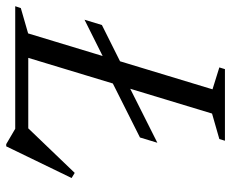

<svg xmlns="http://www.w3.org/2000/svg" viewBox="-85 -632 744 618"><g transform="rotate(90 287.0 -323.0)"><path d="M343.5 -633.5 151.5 0H-2L4 -18L85.5 -41.5L265.5 -635L195 -657L200.5 -675H431L425.5 -657ZM382 -32.5 534.5 -191.5 551 -181.5 449 29H442L392.5 0H112L126 -42H420.5ZM437.5 -457.5 420.5 -401.5 221.5 -301.5 183.5 -294 41.5 -223 58.5 -279 199.5 -349.5 235.5 -356Z"/></g></svg>

Font: Newsreader 24pt
Style: Italic
Weight: 400
Italic angle: -17°
Designer: Hugues Gentile
Foundry: Production Type
Version: Version 1.003